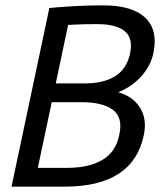

<svg xmlns="http://www.w3.org/2000/svg" viewBox="-20 -696 597 716"><path d="M221 0H23L164 -666Q164 -666 191 -668.5Q218 -671 263.5 -673.5Q309 -676 365 -676Q473 -676 521.5 -630Q570 -584 552 -498Q542 -450 506.5 -411Q471 -372 421 -352Q477 -336 503 -293Q529 -250 516 -191Q476 0 221 0ZM343 -606Q291 -606 262.5 -604.5Q234 -603 234 -603L188 -385H297Q366 -385 409 -411.5Q452 -438 465 -496Q477 -554 445 -580Q413 -606 343 -606ZM230 -70Q311 -70 361.5 -99.5Q412 -129 425 -194Q439 -258 401 -286.5Q363 -315 282 -315H173L121 -70Z"/></svg>

Font: Epunda Sans
Style: Italic
Weight: 400
Italic angle: -12.0243°
Designer: Simon Atzbach
Foundry: typofactur
Version: Version 2.204; ttfautohint (v1.8.4.7-5d5b)